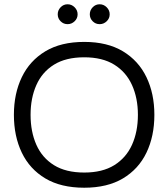

<svg xmlns="http://www.w3.org/2000/svg" viewBox="-20 -868 787 898"><path d="M374 10Q265 10 192 -33.5Q119 -77 82 -154Q45 -231 45 -331Q45 -430 82 -507Q119 -584 192 -628Q265 -672 374 -672Q482 -672 555 -628Q628 -584 665 -507Q702 -430 702 -331Q702 -231 665 -154Q628 -77 555 -33.5Q482 10 374 10ZM374 -61Q459 -61 514.5 -95.5Q570 -130 597.5 -191Q625 -252 625 -331Q625 -409 597.5 -470Q570 -531 514.5 -565.5Q459 -600 374 -600Q288 -600 232.5 -565.5Q177 -531 150 -470Q123 -409 123 -331Q123 -252 150 -191Q177 -130 232.5 -95.5Q288 -61 374 -61ZM296 -755Q277 -755 263.5 -768.5Q250 -782 250 -801Q250 -820 263.5 -834Q277 -848 296 -848Q315 -848 329 -834Q343 -820 343 -801Q343 -782 329 -768.5Q315 -755 296 -755ZM446 -755Q427 -755 413.5 -768.5Q400 -782 400 -801Q400 -820 413.5 -834Q427 -848 446 -848Q465 -848 479 -834Q493 -820 493 -801Q493 -782 479 -768.5Q465 -755 446 -755Z"/></svg>

Font: Nata Sans
Style: Regular
Weight: 400
Designer: Daniel Uzquiano Cruz
Version: Version 1.001